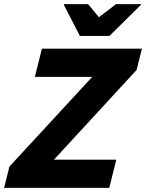

<svg xmlns="http://www.w3.org/2000/svg" viewBox="-54 -911 708 931"><path d="M-34.2 0 -8.3 -103.3 393.3 -538.3H115L149.2 -675H634.2L608.3 -571.7L207.5 -136.7H510L475.8 0ZM333.3 -736.7 255.8 -887.5 256.7 -890.8H373.3L425.8 -827.5L508.3 -890.8H630L629.2 -887.5L476.7 -736.7Z"/></svg>

Font: Funnel Sans ExtraBold
Style: Italic
Weight: 800
Italic angle: -14.036°
Version: Version 1.000; Beta; Release 5; Build 24; ttfautohint (v1.8.